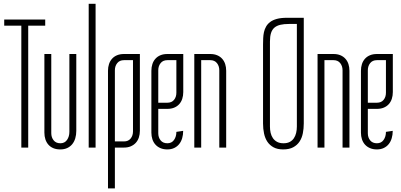

<svg xmlns="http://www.w3.org/2000/svg" viewBox="-20 -784 2131 1020"><path d="M220.2 -680.2V-647.5H129.9V0H93.3V-647.5H2.4V-680.2Z M385.3 -497.1V-88.9Q385.3 -67.4 379.9 -49.3Q374.5 -31.2 363.8 -18.1Q353 -4.9 337.2 2.4Q321.3 9.8 300.3 9.8Q279.3 9.8 263.4 3.2Q247.6 -3.4 237.1 -15.4Q226.6 -27.3 221.2 -43.7Q215.8 -60.1 215.8 -79.6V-497.1H252.4V-76.7Q252.4 -54.2 264.9 -38.6Q277.3 -22.9 300.8 -22.9Q323.7 -22.9 336.2 -40.8Q348.6 -58.6 348.6 -84V-497.1Z M451.2 0V-763.7H487.8V0Z M723.1 -89.4Q723.1 -70.3 717.8 -54Q712.4 -37.6 701.7 -25.6Q690.9 -13.7 675 -6.8Q659.2 0 638.7 0H590.3V216.8H553.7V-408.2Q553.7 -427.2 559.1 -443.6Q564.5 -460 575.2 -471.9Q585.9 -483.9 601.8 -490.5Q617.7 -497.1 638.7 -497.1H723.1ZM686.5 -464.4H638.7Q615.2 -464.4 602.8 -448.7Q590.3 -433.1 590.3 -410.6V-32.7H638.7Q661.6 -32.7 674.1 -48.1Q686.5 -63.5 686.5 -85.9Z M869.1 -464.4Q845.7 -464.4 833.3 -448.7Q820.8 -433.1 820.8 -410.6V-238.3H869.1Q892.1 -238.3 904.5 -253.4Q917 -268.6 917 -291.5V-464.4ZM953.6 -497.1V-294.9Q953.6 -275.4 948.2 -259Q942.9 -242.7 932.1 -230.7Q921.4 -218.8 905.5 -212.2Q889.6 -205.6 869.1 -205.6H820.8V-76.2Q820.8 -53.7 833.3 -38.3Q845.7 -22.9 869.1 -22.9Q892.1 -22.9 904.5 -40.5Q917 -58.1 917 -83.5L953.1 -88.9Q953.1 -67.9 947.8 -49.8Q942.4 -31.7 931.9 -18.6Q921.4 -5.4 905.5 2.2Q889.6 9.8 869.1 9.8Q848.1 9.8 832.3 2.9Q816.4 -3.9 805.7 -15.9Q794.9 -27.8 789.6 -44.2Q784.2 -60.5 784.2 -79.6V-407.7Q784.2 -427.2 789.6 -443.6Q794.9 -460 805.7 -471.9Q816.4 -483.9 832.3 -490.5Q848.1 -497.1 869.1 -497.1Z M1181.6 0H1145V-410.6Q1145 -433.1 1132.6 -448.7Q1120.1 -464.4 1097.2 -464.4H1048.8V0H1012.2V-497.1H1097.2Q1117.7 -497.1 1133.5 -490.5Q1149.4 -483.9 1160.2 -471.9Q1170.9 -460 1176.3 -443.6Q1181.6 -427.2 1181.6 -408.2Z M1213.4 0Z M1593.8 -127.9Q1593.8 -101.1 1588.9 -76.2Q1584 -51.3 1571.5 -32.2Q1559.1 -13.2 1537.8 -1.7Q1516.6 9.8 1484.4 9.8Q1454.1 9.8 1433.6 -1.2Q1413.1 -12.2 1400.6 -30.8Q1388.2 -49.3 1382.8 -74.5Q1377.4 -99.6 1377.4 -127.9V-547.4Q1377.4 -563.5 1378.2 -580.6Q1378.9 -597.7 1382.3 -613.3Q1385.7 -628.9 1393.6 -642.8Q1401.4 -656.7 1415.3 -667.2Q1429.2 -677.7 1450.9 -683.6Q1472.7 -689.5 1504.4 -689.5H1593.8ZM1557.1 -656.7H1514.6Q1488.8 -656.7 1469.7 -652.3Q1450.7 -647.9 1438.2 -637.5Q1425.8 -627 1419.9 -608.9Q1414.1 -590.8 1414.1 -563.5V-111.8Q1414.1 -94.2 1417.7 -78.4Q1421.4 -62.5 1429.9 -50Q1438.5 -37.6 1452.1 -30.3Q1465.8 -22.9 1486.3 -22.9Q1505.9 -22.9 1519.3 -30Q1532.7 -37.1 1541 -49.3Q1549.3 -61.5 1553.2 -77.6Q1557.1 -93.8 1557.1 -111.8Z M1836.4 0H1799.8V-410.6Q1799.8 -433.1 1787.4 -448.7Q1774.9 -464.4 1752 -464.4H1703.6V0H1667V-497.1H1752Q1772.5 -497.1 1788.3 -490.5Q1804.2 -483.9 1814.9 -471.9Q1825.7 -460 1831.1 -443.6Q1836.4 -427.2 1836.4 -408.2Z M1982.4 -464.4Q1959 -464.4 1946.5 -448.7Q1934.1 -433.1 1934.1 -410.6V-238.3H1982.4Q2005.4 -238.3 2017.8 -253.4Q2030.3 -268.6 2030.3 -291.5V-464.4ZM2066.9 -497.1V-294.9Q2066.9 -275.4 2061.5 -259Q2056.2 -242.7 2045.4 -230.7Q2034.7 -218.8 2018.8 -212.2Q2002.9 -205.6 1982.4 -205.6H1934.1V-76.2Q1934.1 -53.7 1946.5 -38.3Q1959 -22.9 1982.4 -22.9Q2005.4 -22.9 2017.8 -40.5Q2030.3 -58.1 2030.3 -83.5L2066.4 -88.9Q2066.4 -67.9 2061 -49.8Q2055.7 -31.7 2045.2 -18.6Q2034.7 -5.4 2018.8 2.2Q2002.9 9.8 1982.4 9.8Q1961.4 9.8 1945.6 2.9Q1929.7 -3.9 1918.9 -15.9Q1908.2 -27.8 1902.8 -44.2Q1897.5 -60.5 1897.5 -79.6V-407.7Q1897.5 -427.2 1902.8 -443.6Q1908.2 -460 1918.9 -471.9Q1929.7 -483.9 1945.6 -490.5Q1961.4 -497.1 1982.4 -497.1Z"/></svg>

Font: Tulpen One
Style: Regular
Weight: 400
Designer: Naima Ben Ayed
Foundry: Naima Ben Ayed, Anton Koovit
Version: Version 1.002